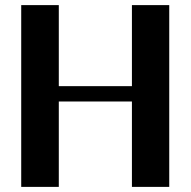

<svg xmlns="http://www.w3.org/2000/svg" viewBox="-20 -731 746 751"><path d="M63 0H210V-334H496V0H642V-711H496V-394H210V-711H63Z"/></svg>

Font: Aerodynamic
Style: Regular
Weight: 500
Designer: Google
Version: Version 2.000980; 2014